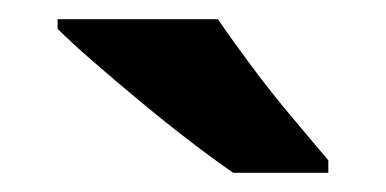

<svg xmlns="http://www.w3.org/2000/svg" viewBox="-20 -786 402 200"><path d="M207 -766Q222 -744 242.5 -716.5Q263 -689 284.5 -663.5Q306 -638 322 -619V-606H223Q204 -619 178.5 -638.5Q153 -658 126.5 -680Q100 -702 77 -722Q54 -742 40 -756V-766Z"/></svg>

Font: Noto Sans
Style: Bold
Weight: 700
Designer: Monotype Design Team
Foundry: Monotype Imaging Inc.
Version: Version 2.000;GOOG;noto-source:20170915:90ef993387c0; ttfaut